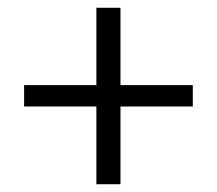

<svg xmlns="http://www.w3.org/2000/svg" viewBox="-20 -474 558 494"><path d="M228 -200H42V-255H228V-454H290V-255H476V-200H290V0H228Z"/></svg>

Font: Tajawal
Style: Regular
Weight: 400
Designer: Boutros Fonts
Foundry: Created by Boutros International 2017
Version: Version 1.700